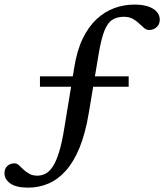

<svg xmlns="http://www.w3.org/2000/svg" viewBox="-73 -704 734 858"><path d="M105.5 -316.5V-363H502V-316.5ZM53.5 134.5Q-1 134.5 -27 115.8Q-53 97 -53 69.5Q-53 50 -40.5 38Q-28 26 -8 26Q2.5 26 11.8 34.5Q21 43 31.8 53.5Q42.5 64 57.8 72.5Q73 81 94 81Q113 81 130.2 72.2Q147.5 63.5 162.8 40.5Q178 17.5 191 -24.5Q204 -66.5 214.5 -132.5L259 -403.5Q271 -479 297 -532.2Q323 -585.5 359 -618.8Q395 -652 438 -667.8Q481 -683.5 527.5 -683.5Q565.5 -683.5 590.8 -674.5Q616 -665.5 628.5 -650.2Q641 -635 641 -616.5Q641 -595.5 627.2 -582.8Q613.5 -570 593 -570Q581.5 -570 571 -578.8Q560.5 -587.5 548.5 -599.2Q536.5 -611 520.2 -620Q504 -629 480.5 -629Q450.5 -629 429.2 -615.8Q408 -602.5 393.8 -567Q379.5 -531.5 368 -463.5L324 -200.5Q309 -109 282.8 -44.8Q256.5 19.5 221 59Q185.5 98.5 143 116.5Q100.5 134.5 53.5 134.5Z"/></svg>

Font: Newsreader 16pt 16pt Medium
Style: Regular
Weight: 500
Version: Version 1.003